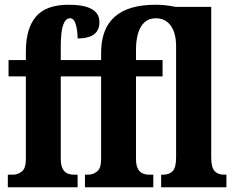

<svg xmlns="http://www.w3.org/2000/svg" viewBox="-20 -789 990 809"><path d="M13 -53H35Q55 -53 72 -66.5Q89 -80 89 -118V-467H16V-536H89V-573Q89 -669 131.5 -719Q174 -769 269 -769Q399 -769 399 -696Q399 -627 307 -627Q307 -659 299.5 -685.5Q292 -712 275 -712Q256 -712 246 -683.5Q236 -655 236 -591V-536H406V-566Q406 -769 635 -769Q678 -769 719 -760H870V-125Q870 -84 884 -68.5Q898 -53 924 -53H934V0H659V-53H667Q694 -53 708 -68.5Q722 -84 722 -125V-594Q722 -651 699 -681.5Q676 -712 637 -712Q596 -712 574.5 -677.5Q553 -643 553 -577V-536H665V-467H553V-118Q553 -53 608 -53H626V0H338V-53H351Q372 -53 389 -66.5Q406 -80 406 -118V-467H236V-118Q236 -53 291 -53H307V0H13Z"/></svg>

Font: Noto Serif CondExtraBold
Style: Regular
Weight: 800
Width: 3
Designer: Monotype Design Team
Foundry: Monotype Imaging Inc.
Version: Version 1.001